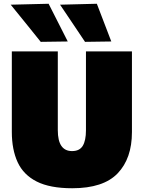

<svg xmlns="http://www.w3.org/2000/svg" viewBox="-20 -987 766 1023"><path d="M365 16Q246 16 175.5 -19.8Q105 -55.5 74 -122.8Q43 -190 43 -284V-713H288V-293Q288 -182 364 -182Q404 -182 421 -210.2Q438 -238.5 438 -293V-713H683V-283Q683 -143 607 -63.5Q531 16 365 16ZM197 -764Q159 -811.5 119 -861Q79 -910.5 37 -962L239 -967Q265 -916 290.2 -866.2Q315.5 -816.5 341 -766ZM433 -764Q401 -811.5 368 -861Q335 -910.5 300 -962L496 -967Q515.5 -916 534.5 -866.5Q553.5 -817 573 -766Z"/></svg>

Font: Commissioner Black
Style: Regular
Weight: 900
Designer: Kostas Bartsokas
Foundry: Kostas Bartsokas
Version: Version 1.000; ttfautohint (v1.8.3)